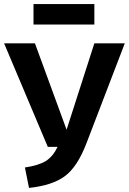

<svg xmlns="http://www.w3.org/2000/svg" viewBox="-29 -904 631 940"><path d="M433 -784H135V-884H433ZM582 -692 394 -202Q350 -87 288.5 -41.5Q227 4 113 16L93 -84Q160 -94 195 -115.5Q230 -137 253 -185H205L-9 -692H142L297 -269L433 -692Z"/></svg>

Font: Fira Sans SemiBold
Style: Regular
Weight: 600
Designer: bBox Type GmbH & Carrois Corporate GbR & Edenspiekermann AG
Foundry: bBox Type GmbH & Carrois Corporate GbR & Edenspiekermann AG
Version: Version 4.301;PS 004.301;hotconv 1.0.88;makeotf.lib2.5.64775